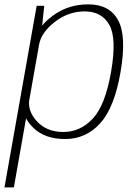

<svg xmlns="http://www.w3.org/2000/svg" viewBox="-64 -618 618 859"><path d="M-44 220.5H-2L122.5 -484.5L134 -592H100ZM227 4Q321 4 384.8 -67Q448.5 -138 475.5 -297Q503 -456.5 464.5 -527.5Q426 -598.5 331 -598.5Q242.5 -598.5 175.5 -550Q108.5 -501.5 100.5 -455L111 -419Q120.5 -472.5 181 -519.8Q241.5 -567 315 -567Q391 -567 425 -507Q459 -447 433 -297Q407 -147 351 -87.2Q295 -27.5 219.5 -27.5Q145.5 -27.5 101.8 -74.5Q58 -121.5 67.5 -175.5L44.5 -139Q36 -93 87 -44.5Q138 4 227 4Z"/></svg>

Font: Anybody UltraCondensed Thin ExtraLight
Style: Italic
Weight: 250
Italic angle: -10°
Version: Version 1.111